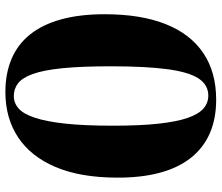

<svg xmlns="http://www.w3.org/2000/svg" viewBox="-74 -718 803 695"><g transform="rotate(-90 327.5 -370.5)"><path d="M314 10.5Q244.5 10.5 191.5 -13Q138.5 -36.5 102.8 -82.2Q67 -128 49.2 -195.2Q31.5 -262.5 32 -350Q32.5 -481.5 70.5 -571Q108.5 -660.5 178 -706.5Q247.5 -752.5 342 -752.5Q409.5 -752.5 462.2 -730Q515 -707.5 550.8 -662.5Q586.5 -617.5 605 -550.2Q623.5 -483 623.5 -393Q623.5 -262.5 587.8 -172.5Q552 -82.5 482.8 -36Q413.5 10.5 314 10.5ZM329 -18Q367.5 -18 390.8 -53Q414 -88 424.5 -165.8Q435 -243.5 435 -371Q435 -478 428 -546.8Q421 -615.5 407 -653.8Q393 -692 373 -707Q353 -722 327.5 -722Q302 -722 282.2 -704.5Q262.5 -687 248.8 -645.8Q235 -604.5 227.5 -535.5Q220 -466.5 220 -363.5Q220 -265.5 227.2 -199Q234.5 -132.5 248.2 -92.8Q262 -53 282.2 -35.5Q302.5 -18 329 -18Z"/></g></svg>

Font: Merriweather 144pt ExtraBold
Style: Regular
Weight: 800
Version: Version 2.100